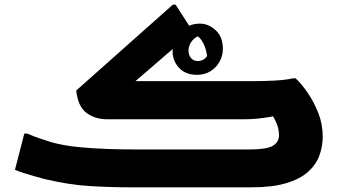

<svg xmlns="http://www.w3.org/2000/svg" viewBox="-20 -801 1451 821"><path d="M500 -403 473 -454H1060Q1109 -454 1155.5 -456.5Q1202 -459 1232 -466H1244Q1269 -443 1295.5 -404.5Q1322 -366 1341 -318Q1360 -270 1360 -217Q1360 -175 1345.5 -135.5Q1331 -96 1296.5 -65.5Q1262 -35 1203 -17.5Q1144 0 1055 0H541Q451 0 362 -5.5Q273 -11 168 -36Q149 -41 125 -48Q101 -55 79 -62Q57 -69 44 -75L84 -230H96Q107 -225 126.5 -217.5Q146 -210 165.5 -204Q185 -198 196 -194Q248 -179 312 -172.5Q376 -166 439 -164Q502 -162 549 -162H1049Q1120 -162 1146.5 -177.5Q1173 -193 1173 -223Q1173 -251 1160.5 -278.5Q1148 -306 1136 -320L1214 -317Q1169 -307 1137 -301.5Q1105 -296 1078.5 -293.5Q1052 -291 1023 -291H438Q386 -291 349.5 -318.5Q313 -346 306 -414L719 -781H731L805 -666ZM834 -700Q872 -700 902.5 -671.5Q933 -643 933 -592Q933 -563 919 -537.5Q905 -512 880 -496.5Q855 -481 823 -481Q773 -481 745.5 -511Q718 -541 718 -581Q718 -613 733 -640Q748 -667 774.5 -683.5Q801 -700 834 -700ZM852 -652Q829 -650 814.5 -639Q800 -628 793 -613.5Q786 -599 786 -585Q786 -565 797 -552.5Q808 -540 825 -540Q846 -540 858.5 -553Q871 -566 878 -583Q885 -600 889 -612L866 -517Q869 -528 867.5 -548Q866 -568 859.5 -590.5Q853 -613 840.5 -630.5Q828 -648 808 -656Z"/></svg>

Font: Kufam ExtraBold
Style: Italic
Weight: 800
Italic angle: -11°
Designer: Artur Schmal
Foundry: Original Type
Version: Version 1.301; ttfautohint (v1.8.3)